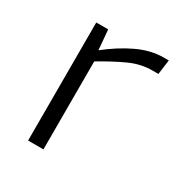

<svg xmlns="http://www.w3.org/2000/svg" viewBox="-125 -590 645 683"><g transform="rotate(30 197.5 -248.5)"><path d="M133 -485 141 -393 147 -378V0H84V-485ZM375 -497 367 -437H343Q296 -437 250.5 -416.5Q205 -396 141 -358L136 -400Q192 -445 247 -471Q302 -497 354 -497Z"/></g></svg>

Font: Exo 2 Light
Style: Regular
Weight: 300
Designer: Natanael Gama
Foundry: Natanael Gama
Version: Version 2.010